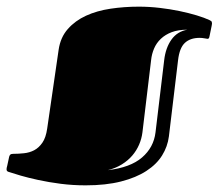

<svg xmlns="http://www.w3.org/2000/svg" viewBox="-22 -537 654 574"><path d="M393.1 -517.1Q424.3 -517.1 455.6 -513.4Q486.8 -509.8 514.9 -503.9Q543 -498 566.2 -491Q589.4 -483.9 604 -477.1Q606.4 -476.1 609.1 -474.1Q611.8 -472.2 611.8 -466.8Q611.8 -465.3 611.3 -462.9Q610.8 -460.4 610.4 -458L604.5 -429.2Q603.5 -423.3 601.8 -422.1Q600.1 -420.9 598.6 -420.9Q596.2 -420.9 589.4 -422.4Q582.5 -423.8 574.7 -423.8Q546.9 -423.8 530.8 -408.9Q514.6 -394 510.3 -356.9L482.9 -128.9Q479 -98.6 462.6 -72.3Q446.3 -45.9 415.5 -25.9Q384.8 -5.9 339.6 5.6Q294.4 17.1 233.9 17.1Q195.8 17.1 159.7 12.5Q123.5 7.8 93 1.2Q62.5 -5.4 39.8 -12Q17.1 -18.6 5.9 -22.5Q2 -23.4 -0.2 -25.1Q-2.4 -26.9 -2.4 -30.8Q-2.4 -32.7 -2 -35.2Q-1.5 -37.6 -0.5 -41L5.4 -68.4Q6.3 -72.3 8.8 -74.7Q11.2 -77.1 17.6 -77.1Q33.7 -77.1 50 -78.9Q66.4 -80.6 80.3 -87.9Q94.2 -95.2 104.7 -110.4Q115.2 -125.5 119.1 -152.8L153.3 -388.2Q158.7 -425.3 180.7 -450.2Q202.6 -475.1 235.1 -490Q267.6 -504.9 308.6 -511Q349.6 -517.1 393.1 -517.1ZM300.3 -28.3Q367.7 -36.1 402.6 -66.2Q437.5 -96.2 442.9 -141.1L468.8 -356.9Q473.1 -394 490.5 -418.5Q507.8 -442.9 538.1 -448.2Q510.7 -448.2 491.5 -440.9Q472.2 -433.6 459 -421.1Q445.8 -408.7 438.7 -392.1Q431.6 -375.5 429.7 -356.9L403.8 -141.1Q401.4 -122.1 393.8 -104.5Q386.2 -86.9 373.5 -72Q360.8 -57.1 342.5 -45.7Q324.2 -34.2 300.3 -28.3Z"/></svg>

Font: Fascinate Inline
Style: Regular
Weight: 900
Designer: Astigmatic (AOETI)
Foundry: Astigmatic (AOETI)
Version: Version 1.000